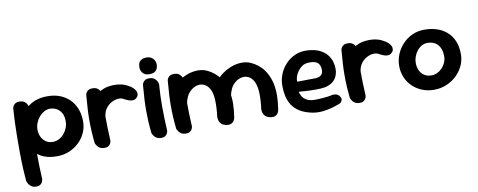

<svg xmlns="http://www.w3.org/2000/svg" viewBox="-71 -1015 3917 1573"><g transform="rotate(-10 1887.0 -228.5)"><path d="M335 -1Q269 -1 223 -20.5Q177 -40 149.5 -74.5Q122 -109 109 -153Q96 -197 96 -247Q96 -306 113 -353Q130 -400 161.5 -433Q193 -466 239.5 -483Q286 -500 344 -499Q397 -499 442 -482Q487 -465 521 -432.5Q555 -400 574 -353Q593 -306 593 -245Q593 -195 573 -151Q553 -107 517 -73Q481 -39 434.5 -20Q388 -1 335 -1ZM123 214Q101 214 86.5 205Q72 196 64 184.5Q56 173 52.5 164Q49 155 49 155Q45 112 42 52.5Q39 -7 38.5 -74.5Q38 -142 38.5 -210Q39 -278 41.5 -340.5Q44 -403 48 -451Q48 -451 50 -458.5Q52 -466 59 -475.5Q66 -485 78.5 -491Q91 -497 113 -496Q136 -494 149.5 -484Q163 -474 169 -462Q175 -450 177.5 -441.5Q180 -433 180 -433Q177 -394 176 -337Q175 -280 174.5 -214Q174 -148 174.5 -80Q175 -12 176.5 51Q178 114 181 163Q181 163 179.5 170.5Q178 178 173 188Q168 198 156 206Q144 214 123 214ZM321 -123Q348 -123 372 -135.5Q396 -148 414 -169Q432 -190 442.5 -216.5Q453 -243 453 -270Q453 -316 436.5 -343Q420 -370 395 -382.5Q370 -395 342 -395Q318 -395 294.5 -382Q271 -369 253 -348Q235 -327 224 -300Q213 -273 213 -244Q213 -210 226.5 -182.5Q240 -155 264 -139Q288 -123 321 -123Z M716 -85Q699 -83 689 -93.5Q679 -104 674.5 -119Q670 -134 669 -145.5Q668 -157 668 -157Q662 -181 660 -194.5Q658 -208 658.5 -217Q659 -226 660 -236.5Q661 -247 661 -265Q665 -324 687 -369.5Q709 -415 746 -445Q783 -475 830 -488Q880 -498 921 -494Q962 -490 993.5 -475.5Q1025 -461 1047 -441Q1047 -441 1051.5 -436Q1056 -431 1062 -422.5Q1068 -414 1070.5 -403Q1073 -392 1070 -380Q1067 -368 1053 -356Q1040 -345 1023 -345Q1006 -345 991 -350.5Q976 -356 965.5 -361.5Q955 -367 955 -367Q937 -379 910 -378Q883 -377 856 -363Q825 -347 805.5 -320.5Q786 -294 781 -259Q778 -235 776.5 -218.5Q775 -202 774.5 -188.5Q774 -175 774 -160Q774 -145 775 -125Q775 -125 771 -116Q767 -107 754 -97.5Q741 -88 716 -85ZM724 -1Q704 -2 691.5 -9.5Q679 -17 671 -27Q663 -37 659.5 -44.5Q656 -52 656 -52Q650 -106 647.5 -153Q645 -200 645 -246Q645 -292 648 -342Q651 -392 656 -453Q656 -453 657.5 -460Q659 -467 665 -476.5Q671 -486 684 -493Q697 -500 719 -499Q742 -498 755.5 -488.5Q769 -479 776 -467Q783 -455 785 -446Q787 -437 787 -437Q783 -388 781.5 -343Q780 -298 780 -253Q780 -208 781.5 -158.5Q783 -109 786 -51Q786 -51 784.5 -43Q783 -35 777.5 -25Q772 -15 759.5 -7.5Q747 0 724 -1Z M1196 -1Q1176 -2 1163.5 -9.5Q1151 -17 1143 -27Q1135 -37 1131.5 -44.5Q1128 -52 1128 -52Q1122 -106 1119.5 -153Q1117 -200 1117 -246Q1117 -292 1120 -342Q1123 -392 1128 -453Q1128 -453 1129.5 -460Q1131 -467 1137 -476.5Q1143 -486 1156 -493Q1169 -500 1191 -499Q1214 -498 1227.5 -488.5Q1241 -479 1248 -467Q1255 -455 1257 -446Q1259 -437 1259 -437Q1255 -388 1253.5 -343Q1252 -298 1252 -253Q1252 -208 1253.5 -158.5Q1255 -109 1258 -51Q1258 -51 1256.5 -43Q1255 -35 1249.5 -25Q1244 -15 1231.5 -7.5Q1219 0 1196 -1ZM1196 -532Q1162 -531 1143 -551.5Q1124 -572 1124 -600Q1124 -638 1143 -654.5Q1162 -671 1195 -671Q1229 -671 1248.5 -649.5Q1268 -628 1268 -600Q1268 -582 1261.5 -566.5Q1255 -551 1239.5 -541.5Q1224 -532 1196 -532Z M1736 -14Q1713 -21 1701.5 -33.5Q1690 -46 1686 -60Q1682 -74 1682 -84Q1682 -94 1682 -94Q1691 -165 1689 -226.5Q1687 -288 1667 -324Q1649 -355 1624 -367Q1599 -379 1571 -374.5Q1543 -370 1517 -350Q1489 -328 1475 -298Q1461 -268 1456 -236Q1451 -204 1450 -177Q1450 -149 1450 -129.5Q1450 -110 1450.5 -96Q1451 -82 1451 -69Q1451 -69 1451 -63Q1451 -57 1447.5 -49Q1444 -41 1434.5 -34.5Q1425 -28 1406 -26Q1390 -25 1377 -34Q1364 -43 1357 -51.5Q1350 -60 1350 -60Q1340 -76 1338.5 -91Q1337 -106 1338.5 -126.5Q1340 -147 1336 -178Q1332 -216 1332 -244.5Q1332 -273 1336 -296.5Q1340 -320 1349 -341.5Q1358 -363 1374 -386Q1395 -413 1426 -436Q1457 -459 1494 -474Q1531 -489 1571 -492.5Q1611 -496 1648 -485Q1672 -476 1697 -460.5Q1722 -445 1745.5 -421Q1769 -397 1788 -362.5Q1807 -328 1818 -280Q1829 -229 1828.5 -178.5Q1828 -128 1818 -63Q1818 -63 1815.5 -53Q1813 -43 1805 -31.5Q1797 -20 1781 -14Q1765 -8 1736 -14ZM1402 -1Q1382 -2 1369.5 -9.5Q1357 -17 1349 -27Q1341 -37 1337.5 -44.5Q1334 -52 1334 -52Q1328 -106 1325.5 -153Q1323 -200 1323 -246Q1323 -292 1326 -342Q1329 -392 1334 -453Q1334 -453 1335.5 -460Q1337 -467 1343 -476.5Q1349 -486 1362 -493Q1375 -500 1397 -499Q1420 -498 1433.5 -488.5Q1447 -479 1454 -467Q1461 -455 1463 -446Q1465 -437 1465 -437Q1461 -388 1459.5 -343Q1458 -298 1458 -253Q1458 -208 1459.5 -158.5Q1461 -109 1464 -51Q1464 -51 1462.5 -43Q1461 -35 1455.5 -25Q1450 -15 1437.5 -7.5Q1425 0 1402 -1ZM2103 -14Q2079 -21 2067.5 -33.5Q2056 -46 2052 -60Q2048 -74 2048 -84Q2048 -94 2048 -94Q2058 -165 2055.5 -226.5Q2053 -288 2033 -324Q2016 -355 1990.5 -367Q1965 -379 1937 -374.5Q1909 -370 1883 -350Q1855 -328 1841 -298Q1827 -268 1822.5 -236Q1818 -204 1816 -177Q1817 -149 1816.5 -132.5Q1816 -116 1815 -104.5Q1814 -93 1813 -79Q1813 -79 1812.5 -72Q1812 -65 1808.5 -56.5Q1805 -48 1796 -40.5Q1787 -33 1769 -32Q1752 -31 1740 -39Q1728 -47 1721.5 -56Q1715 -65 1715 -65Q1709 -77 1707.5 -92.5Q1706 -108 1706 -129Q1706 -150 1705 -178Q1702 -216 1701 -244.5Q1700 -273 1703.5 -296.5Q1707 -320 1715.5 -341.5Q1724 -363 1740 -386Q1761 -413 1792.5 -436Q1824 -459 1861 -474Q1898 -489 1937.5 -492.5Q1977 -496 2014 -485Q2038 -476 2063.5 -460.5Q2089 -445 2112.5 -421Q2136 -397 2154.5 -362.5Q2173 -328 2185 -280Q2195 -229 2194.5 -178.5Q2194 -128 2184 -63Q2184 -63 2181.5 -53Q2179 -43 2171.5 -31.5Q2164 -20 2147.5 -14Q2131 -8 2103 -14Z M2459 11Q2393 -2 2352 -28Q2311 -54 2289 -90Q2267 -126 2259 -166.5Q2251 -207 2251 -247Q2250 -295 2268 -341.5Q2286 -388 2320 -425Q2354 -462 2401.5 -482.5Q2449 -503 2507 -499Q2566 -495 2604.5 -476Q2643 -457 2665 -429.5Q2687 -402 2696 -371.5Q2705 -341 2705 -312Q2706 -264 2680 -227.5Q2654 -191 2597 -177Q2581 -174 2558.5 -172.5Q2536 -171 2511 -171Q2486 -171 2462 -172Q2438 -173 2418.5 -174.5Q2399 -176 2387 -177Q2375 -178 2375 -178Q2378 -159 2390 -139Q2402 -119 2426 -105Q2450 -91 2488 -90Q2526 -90 2555 -92.5Q2584 -95 2603.5 -97.5Q2623 -100 2633 -102.5Q2643 -105 2643 -105Q2643 -105 2649.5 -105Q2656 -105 2666 -104Q2676 -103 2686 -97Q2696 -91 2703 -79Q2712 -66 2710.5 -56Q2709 -46 2704.5 -39Q2700 -32 2695 -28.5Q2690 -25 2690 -25Q2690 -25 2669 -17Q2648 -9 2614 0.5Q2580 10 2539.5 14Q2499 18 2459 11ZM2377 -261 2536 -263Q2536 -263 2541.5 -264Q2547 -265 2556 -267.5Q2565 -270 2573.5 -276Q2582 -282 2587.5 -292.5Q2593 -303 2593 -320Q2593 -347 2583 -365.5Q2573 -384 2550.5 -392.5Q2528 -401 2488 -398Q2461 -396 2439.5 -381Q2418 -366 2403 -344Q2388 -322 2381.5 -299.5Q2375 -277 2377 -261Z M2839 -85Q2822 -83 2812 -93.5Q2802 -104 2797.5 -119Q2793 -134 2792 -145.5Q2791 -157 2791 -157Q2785 -181 2783 -194.5Q2781 -208 2781.5 -217Q2782 -226 2783 -236.5Q2784 -247 2784 -265Q2788 -324 2810 -369.5Q2832 -415 2869 -445Q2906 -475 2953 -488Q3003 -498 3044 -494Q3085 -490 3116.5 -475.5Q3148 -461 3170 -441Q3170 -441 3174.5 -436Q3179 -431 3185 -422.5Q3191 -414 3193.5 -403Q3196 -392 3193 -380Q3190 -368 3176 -356Q3163 -345 3146 -345Q3129 -345 3114 -350.5Q3099 -356 3088.5 -361.5Q3078 -367 3078 -367Q3060 -379 3033 -378Q3006 -377 2979 -363Q2948 -347 2928.5 -320.5Q2909 -294 2904 -259Q2901 -235 2899.5 -218.5Q2898 -202 2897.5 -188.5Q2897 -175 2897 -160Q2897 -145 2898 -125Q2898 -125 2894 -116Q2890 -107 2877 -97.5Q2864 -88 2839 -85ZM2847 -1Q2827 -2 2814.5 -9.5Q2802 -17 2794 -27Q2786 -37 2782.5 -44.5Q2779 -52 2779 -52Q2773 -106 2770.5 -153Q2768 -200 2768 -246Q2768 -292 2771 -342Q2774 -392 2779 -453Q2779 -453 2780.5 -460Q2782 -467 2788 -476.5Q2794 -486 2807 -493Q2820 -500 2842 -499Q2865 -498 2878.5 -488.5Q2892 -479 2899 -467Q2906 -455 2908 -446Q2910 -437 2910 -437Q2906 -388 2904.5 -343Q2903 -298 2903 -253Q2903 -208 2904.5 -158.5Q2906 -109 2909 -51Q2909 -51 2907.5 -43Q2906 -35 2900.5 -25Q2895 -15 2882.5 -7.5Q2870 0 2847 -1Z M3471 -1Q3417 -1 3371 -20Q3325 -39 3291.5 -72Q3258 -105 3240 -149Q3222 -193 3222 -242Q3222 -292 3241 -338.5Q3260 -385 3294.5 -421.5Q3329 -458 3375 -479Q3421 -500 3476 -500Q3531 -500 3578 -485Q3625 -470 3661 -439Q3697 -408 3717 -361Q3737 -314 3737 -250Q3737 -200 3716 -155Q3695 -110 3658.5 -75.5Q3622 -41 3574 -21Q3526 -1 3471 -1ZM3469 -121Q3495 -121 3518 -131.5Q3541 -142 3559 -161Q3577 -180 3588 -204.5Q3599 -229 3599 -256Q3599 -302 3583.5 -331.5Q3568 -361 3542 -375Q3516 -389 3482 -389Q3457 -389 3434.5 -376.5Q3412 -364 3395.5 -343Q3379 -322 3369.5 -296Q3360 -270 3360 -243Q3360 -207 3373.5 -179.5Q3387 -152 3411.5 -136.5Q3436 -121 3469 -121Z"/></g></svg>

Font: Sour Gummy Black SemiBold
Style: Regular
Weight: 600
Version: Version 1.000